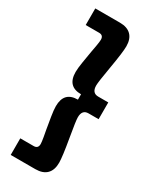

<svg xmlns="http://www.w3.org/2000/svg" viewBox="-222 -841 803 992"><g transform="rotate(30 180.0 -345.0)"><path d="M269 -692Q269 -657 251 -553Q235 -461 235 -440Q235 -395 273 -395H333V-295H273Q235 -295 235 -250Q235 -229 251 -137Q269 -33 269 2Q269 46 246 69Q223 92 179 92H32V-7H112Q138 -7 138 -34Q138 -45 133 -74Q128 -103 126 -112Q120 -147 114 -184Q108 -221 108 -243Q108 -329 190 -329V-361Q108 -361 108 -447Q108 -469 114 -506Q120 -543 126 -578Q128 -587 133 -616Q138 -645 138 -656Q138 -683 112 -683H32V-782H179Q223 -782 246 -759Q269 -736 269 -692Z"/></g></svg>

Font: Mozilla Headline BETA
Style: Bold
Weight: 700
Designer: Studio DRAMA
Foundry: Studio DRAMA
Version: Version 0.100